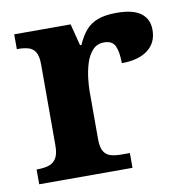

<svg xmlns="http://www.w3.org/2000/svg" viewBox="-67 -612 657 677"><g transform="rotate(-10 261.5 -274.0)"><path d="M20 0V-53H23Q46 -53 63 -58Q80 -63 90 -78.5Q100 -94 100 -125V-415Q100 -445 91 -459.5Q82 -474 66 -478.5Q50 -483 28 -483H25V-536H227L247 -458H252Q265 -488 282 -508Q299 -528 325.5 -538Q352 -548 393 -548Q452 -548 480 -527Q508 -506 508 -467Q508 -421 474.5 -395.5Q441 -370 381 -370Q381 -411 371 -432Q361 -453 332 -453Q306 -453 290 -435Q274 -417 266 -390.5Q258 -364 255 -337Q252 -310 252 -293V-120Q252 -91 261 -76.5Q270 -62 286 -57.5Q302 -53 322 -53H354V0Z"/></g></svg>

Font: Noto Serif Gujarati
Style: Bold
Weight: 700
Version: Version 2.102